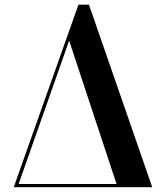

<svg xmlns="http://www.w3.org/2000/svg" viewBox="-20 -784 688 804"><path d="M352.5 -764.5 617.5 0H37.5L308.5 -764.5ZM269.5 -614 58 -13.5H468Z"/></svg>

Font: Bodoni* 16pt Medium
Style: Regular
Weight: 500
Version: Version 2.3